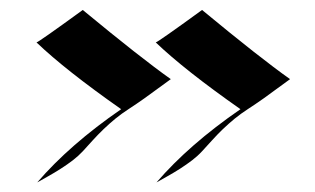

<svg xmlns="http://www.w3.org/2000/svg" viewBox="-20 -432 644 393"><path d="M298.8 -345.2Q302.2 -345.2 393.6 -411.6Q512.2 -313.5 573.7 -270Q536.6 -242.7 519.8 -230.7Q502.9 -218.8 487.8 -209Q472.7 -199.2 460.2 -189Q447.8 -178.7 436 -167.5Q424.3 -156.2 413.6 -144.3Q402.8 -132.3 393.8 -122.6Q384.8 -112.8 373.3 -104Q361.8 -95.2 348.9 -86.9Q335.9 -78.6 323.2 -71.5Q310.5 -64.5 300.3 -58.6Q367.2 -136.2 472.2 -208.5Q357.9 -288.6 298.8 -345.2ZM54.7 -345.2Q58.1 -345.2 149.4 -411.6Q268.1 -313.5 329.6 -270Q292.5 -242.7 275.6 -230.7Q258.8 -218.8 243.7 -209Q228.5 -199.2 216.1 -189Q203.6 -178.7 191.9 -167.5Q180.2 -156.2 169.4 -144.3Q158.7 -132.3 149.7 -122.6Q140.6 -112.8 129.2 -104Q117.7 -95.2 104.7 -86.9Q91.8 -78.6 79.1 -71.5Q66.4 -64.5 56.2 -58.6Q123 -136.2 228 -208.5Q113.8 -288.6 54.7 -345.2Z"/></svg>

Font: Fondamento
Style: Regular
Weight: 400
Version: Version 1.000